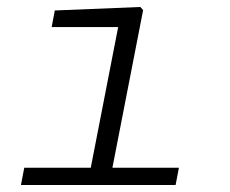

<svg xmlns="http://www.w3.org/2000/svg" viewBox="-20 -530 660 550"><path d="M40 0H483L492.5 -49.5H302L390 -501L382 -510L137 -500L128 -452.5H318.5L240 -49.5H49.5Z"/></svg>

Font: Monaspace Neon ExtraLight
Style: Italic
Weight: 200
Italic angle: -11°
Designer: Riley Cran & the Lettermatic Team
Foundry: Lettermatic
Version: Version 1.200 (Monaspace Neon)